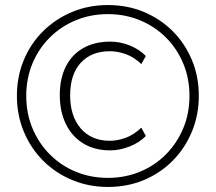

<svg xmlns="http://www.w3.org/2000/svg" viewBox="-20 -733 855 761"><path d="M408 8Q332 8 266 -19.5Q200 -47 151 -96Q102 -145 74.5 -211Q47 -277 47 -353Q47 -430 74.5 -495.5Q102 -561 151 -609.5Q200 -658 265.5 -685.5Q331 -713 408 -713Q485 -713 550.5 -685.5Q616 -658 664.5 -609.5Q713 -561 740.5 -495.5Q768 -430 768 -353Q768 -277 740.5 -211Q713 -145 664.5 -96Q616 -47 550.5 -19.5Q485 8 408 8ZM417 -137Q355 -137 310 -164.5Q265 -192 241 -241.5Q217 -291 217 -356Q217 -422 241 -469.5Q265 -517 310 -542.5Q355 -568 417 -568Q457 -568 495 -552.5Q533 -537 558 -511L540 -479Q511 -507 478.5 -518.5Q446 -530 416 -530Q342 -530 300 -484Q258 -438 258 -355Q258 -273 300 -224Q342 -175 416 -175Q446 -175 478.5 -187Q511 -199 540 -227L558 -194Q533 -168 494 -152.5Q455 -137 417 -137ZM408 -28Q476 -28 535 -52.5Q594 -77 638 -121.5Q682 -166 706.5 -225Q731 -284 731 -353Q731 -422 706.5 -481Q682 -540 638 -584Q594 -628 535 -652.5Q476 -677 408 -677Q339 -677 280 -652.5Q221 -628 177 -584Q133 -540 108.5 -481Q84 -422 84 -353Q84 -284 108.5 -225Q133 -166 177 -121.5Q221 -77 280 -52.5Q339 -28 408 -28Z"/></svg>

Font: Nunito Sans 12pt ExtraLight 12pt ExtraLight
Style: Regular
Weight: 250
Version: Version 3.101;gftools[0.9.27]